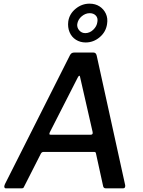

<svg xmlns="http://www.w3.org/2000/svg" viewBox="-20 -1029 781 1049"><path d="M12 0Q6 0 4 -6Q2 -12 7 -23L363 -729Q368 -737 373.5 -739.5Q379 -742 388 -742H489Q499 -742 503.5 -736Q508 -730 509 -722L664 -17Q665 -11 662.5 -5.5Q660 0 653 0H558Q545 0 543 -14L504 -192Q503 -199 494 -199H218Q208 -199 203 -189L111 -8Q109 -3 106 -1.5Q103 0 96 0H12ZM476 -293Q489 -293 486 -308L418 -606Q417 -616 413 -615Q409 -614 404 -604L252 -306Q249 -298 250 -295.5Q251 -293 257 -293ZM565 -898Q559 -855 525 -826Q491 -797 448 -797Q418 -797 394.5 -812Q371 -827 360 -853.5Q349 -880 353 -912Q359 -953 393 -981Q427 -1009 469 -1009Q501 -1009 524 -994Q547 -979 558.5 -954Q570 -929 565 -898ZM512 -909Q516 -931 503.5 -944Q491 -957 470 -957Q447 -957 426.5 -940Q406 -923 402 -897Q400 -878 413 -863Q426 -848 446 -848Q470 -848 489.5 -866.5Q509 -885 512 -909Z"/></svg>

Font: Libre Franklin Thin Medium
Style: Italic
Weight: 500
Italic angle: -8°
Version: Version 3.000